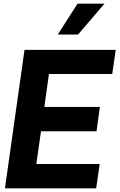

<svg xmlns="http://www.w3.org/2000/svg" viewBox="-20 -1020 650 1040"><path d="M402.8 -833H293L399.9 -1000H545.9ZM245.1 -619.1 220.2 -440.9H521L502.9 -309.1H202.1L176.8 -131.8H520L501 0H6.8L112.8 -750H606.9L587.9 -619.1Z"/></svg>

Font: Oakes Grotesk
Style: Bold Italic
Weight: 700
Designer: Samuel Oakes
Foundry: Samuel Oakes
Version: Version 1.0 | wf-rip DC20170320